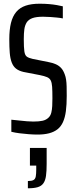

<svg xmlns="http://www.w3.org/2000/svg" viewBox="-20 -716 409 1033"><path d="M182 8Q160 8 134.5 6Q109 4 85 1Q61 -2 41 -7V-72Q63 -70 84.5 -67.5Q106 -65 125.5 -63.5Q145 -62 159 -62Q191 -62 210 -66.5Q229 -71 242 -84Q252 -94 256 -110Q260 -126 261 -145.5Q262 -165 262 -187Q262 -226 260.5 -248.5Q259 -271 253 -283Q247 -295 233 -301Q219 -307 194 -312L106 -329Q81 -335 66 -347Q51 -359 43 -380Q35 -401 32.5 -431.5Q30 -462 30 -505Q30 -556 39 -592.5Q48 -629 67.5 -652Q87 -675 118 -685.5Q149 -696 193 -696Q220 -696 243.5 -694Q267 -692 286.5 -688.5Q306 -685 318 -682V-617Q303 -620 286.5 -621.5Q270 -623 251.5 -624.5Q233 -626 212 -626Q175 -626 154.5 -618.5Q134 -611 124 -596Q114 -580 111 -558.5Q108 -537 108 -505Q108 -461 111 -440Q114 -419 124 -411.5Q134 -404 156 -399L241 -382Q263 -378 280 -370.5Q297 -363 309 -350Q321 -337 329 -314Q333 -304 335.5 -288Q338 -272 338.5 -250.5Q339 -229 339 -200Q339 -153 334.5 -118.5Q330 -84 319 -59.5Q308 -35 289.5 -20.5Q271 -6 244.5 1Q218 8 182 8ZM130 297V258Q151 258 160.5 252.5Q170 247 172.5 233Q175 219 175 196V175H141V80H231V166Q231 205 227.5 230Q224 255 213.5 270Q203 285 183 291Q163 297 130 297Z"/></svg>

Font: Saira ExtraCondensed Medium
Style: Regular
Weight: 500
Width: 2
Designer: Hector Gatti with collaboration of the Omnibus-Type team
Foundry: Omnibus-Type
Version: Version 1.101